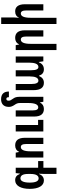

<svg xmlns="http://www.w3.org/2000/svg" viewBox="1192 -1994 1039 3462"><g transform="rotate(-90 1711.0 -262.5)"><path d="M306 237H418V1H538V-94H418V-498H321L313 -424H306C283 -482 249 -508 192 -508C93 -508 37 -404 37 -245C37 -85 93 10 188 10C243 10 281 -18 306 -78H310C307 -36 306 0 306 18ZM226 -85C179 -85 150 -133 150 -244C150 -354 177 -413 226 -413C279 -413 306 -369 306 -274V-231C306 -133 277 -85 226 -85Z M602 0H714V-231C714 -345 740 -406 790 -406C828 -406 846 -377 846 -307V0H958V-332C958 -455 908 -508 820 -508C765 -508 725 -483 705 -437H702L690 -498H602ZM1072 0H1281V-95H1188V-498H1072Z M1697 -429C1697 -484 1686 -516 1662 -548C1636 -583 1627 -601 1627 -625C1627 -651 1635 -667 1658 -667C1681 -667 1690 -653 1690 -621H1792C1792 -713 1747 -762 1652 -762C1580 -762 1515 -725 1515 -622C1515 -584 1527 -555 1554 -515C1576 -485 1585 -458 1585 -423V-268C1585 -153 1558 -92 1508 -92C1470 -92 1452 -121 1452 -191V-498H1341V-166C1341 -43 1391 10 1478 10C1533 10 1573 -16 1593 -62H1596L1608 0H1697Z M1950 10C2012 10 2049 -24 2071 -76H2080C2093 -29 2126 10 2192 10C2260 10 2300 -30 2319 -80H2325L2337 0H2424V-498H2313V-262C2313 -155 2291 -89 2234 -89C2198 -89 2176 -126 2176 -218V-498H2065V-251C2065 -145 2040 -89 1987 -89C1951 -89 1928 -127 1928 -212V-498H1817V-178C1817 -50 1863 10 1950 10Z M2540 237H2652V-231C2652 -345 2678 -406 2728 -406C2766 -406 2784 -377 2784 -307V0H2896V-332C2896 -455 2846 -508 2758 -508C2703 -508 2663 -483 2643 -437H2640L2628 -498H2540Z M3127 -760H3010V237H3122V-231C3122 -345 3148 -406 3198 -406C3236 -406 3254 -376 3254 -307V0H3366V-332C3366 -455 3316 -508 3238 -508C3180 -508 3145 -486 3126 -442H3122C3125 -469 3127 -496 3127 -521Z"/></g></svg>

Font: Noto Sans Armenian ExtraCondensed SemiBold
Style: Regular
Weight: 600
Width: 2
Designer: Monotype Design Team
Foundry: Monotype Imaging Inc.
Version: Version 2.008